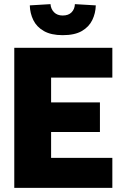

<svg xmlns="http://www.w3.org/2000/svg" viewBox="-20 -908 590 928"><path d="M49 0V-677H523V-533H227V-413H463V-270H227V-145H523V0ZM283 -738Q227 -738 192 -758Q157 -778 141 -811Q125 -844 124 -882L224 -888Q226 -864 241.5 -848.5Q257 -833 283 -833Q311 -833 326 -848.5Q341 -864 342 -888L443 -882Q442 -844 426 -811Q410 -778 375.5 -758Q341 -738 283 -738Z"/></svg>

Font: Cairo Play Black
Style: Regular
Weight: 900
Version: Version 3.119